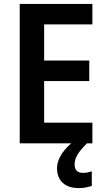

<svg xmlns="http://www.w3.org/2000/svg" viewBox="-20 -734 544 983"><path d="M453 0H81V-714H453V-609H206V-424H437V-319H206V-106H453ZM362 108Q362 151 405 151Q419 151 430.5 148.5Q442 146 450 143V218Q437 222 421 225.5Q405 229 384 229Q330 229 301 202Q272 175 272 128Q272 90 297.5 52Q323 14 366 -17L425 0Q392 33 377 57.5Q362 82 362 108Z"/></svg>

Font: Noto Sans Khmer SemiCondensed SemiBold
Style: Regular
Weight: 600
Width: 4
Designer: Danh Hong and the Monotype Design Team
Foundry: Monotype Imaging Inc.
Version: Version 2.004; ttfautohint (v1.8.4.7-5d5b)